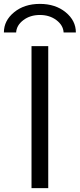

<svg xmlns="http://www.w3.org/2000/svg" viewBox="-47 -967 410 987"><path d="M343 -800H280Q278 -837 243 -863.5Q208 -890 158 -890Q108 -890 73 -863.5Q38 -837 36 -800H-27Q-27 -861 25.5 -904Q78 -947 158 -947Q238 -947 290.5 -904Q343 -861 343 -800ZM115 0V-730H201V0Z"/></svg>

Font: M PLUS 1p
Style: Regular
Weight: 400
Version: Version 1.062